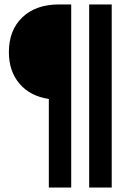

<svg xmlns="http://www.w3.org/2000/svg" viewBox="-20 -695 590 865"><path d="M200 150V-249.2Q115.8 -261.7 67.9 -317.9Q20 -374.2 20 -460Q20 -559.2 80.8 -617.1Q141.7 -675 245.8 -675H300.8V150ZM381.7 150V-675H483.3V150Z"/></svg>

Font: Funnel Sans Light
Style: Bold
Weight: 700
Version: Version 1.000